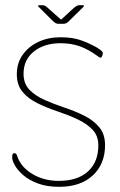

<svg xmlns="http://www.w3.org/2000/svg" viewBox="-20 -711 462 742"><path d="M216 -635 266 -681Q275 -688 279 -689.5Q283 -691 291 -691H299Q307 -691 303 -685L245 -628Q241 -624 236.5 -621.5Q232 -619 224 -619H207Q199 -619 195 -621.5Q191 -624 186 -628L129 -685Q126 -687 127.5 -689Q129 -691 131 -691H139Q147 -691 152 -689.5Q157 -688 164 -681ZM27 -103Q27 -109 28.5 -114Q30 -119 36 -119Q43 -119 46 -109Q60 -66 104.5 -39Q149 -12 207 -12Q280 -12 320 -48.5Q360 -85 360 -149Q360 -187 337 -210.5Q314 -234 278.5 -250.5Q243 -267 202.5 -280.5Q162 -294 126 -311.5Q90 -329 67.5 -355.5Q45 -382 45 -424Q45 -467 67.5 -499Q90 -531 128 -549Q166 -567 214 -567Q261 -567 294 -555Q327 -543 355 -527Q371 -517 375 -511.5Q379 -506 376 -498L375 -495Q372 -488 369 -488Q366 -488 363.5 -490Q361 -492 359 -493Q322 -520 288.5 -532Q255 -544 214 -544Q151 -544 111 -512Q71 -480 71 -426Q71 -388 93.5 -364.5Q116 -341 152 -325Q188 -309 228.5 -295.5Q269 -282 304.5 -264.5Q340 -247 363 -220Q386 -193 386 -150Q386 -77 338.5 -33Q291 11 209 11Q161 11 126.5 -2Q92 -15 70 -34Q48 -53 37.5 -72Q27 -91 27 -103Z"/></svg>

Font: Zain ExtraLight
Style: Regular
Weight: 200
Designer: Zain,Boutros
Foundry: Mobile Telecommunications Company (Zain), 2024
Version: Version 1.51; ttfautohint (v1.8.4)